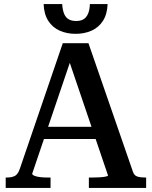

<svg xmlns="http://www.w3.org/2000/svg" viewBox="-20 -922 745 942"><path d="M178 -300H470V-240H172ZM306 -662 328 -630 138 -70Q138 -64 149 -59.5Q160 -55 177 -53Q194 -51 213 -51H228V0H8V-51H13Q39 -51 54 -59.5Q69 -68 78 -96L288 -710H414L632 -80Q638 -61 653.5 -56Q669 -51 692 -51H697V0H416V-51H433Q450 -51 468 -52Q486 -53 498 -55.5Q510 -58 510 -61ZM351 -756Q308 -756 273 -771.5Q238 -787 217 -819.5Q196 -852 194 -902H285Q287 -872 295 -853.5Q303 -835 317.5 -827Q332 -819 354 -819Q375 -819 389 -827Q403 -835 411.5 -853.5Q420 -872 421 -902H508Q506 -852 485 -819.5Q464 -787 429 -771.5Q394 -756 351 -756Z"/></svg>

Font: Roboto Serif 36pt Medium
Style: Regular
Weight: 500
Designer: Greg Gazdowicz
Foundry: Commercial Type
Version: Version 1.008